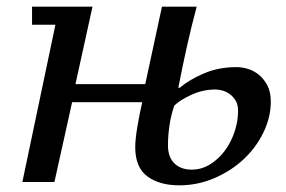

<svg xmlns="http://www.w3.org/2000/svg" viewBox="-20 -545 856 575"><path d="M196 -239H406C400.7 -216.3 395.8 -192.2 391.5 -166.5C387.2 -140.8 385 -120 385 -104C385 -64 397 -35 421 -17C445 1 477 10 517 10C553.7 10 588.7 2.8 622 -11.5C655.3 -25.8 684.5 -44.7 709.5 -68C734.5 -91.3 754.3 -118.2 769 -148.5C783.7 -178.8 791 -209.7 791 -241C791 -259.7 787.7 -275.5 781 -288.5C774.3 -301.5 766 -312.2 756 -320.5C746 -328.8 735 -334.8 723 -338.5C711 -342.2 699.3 -344 688 -344C652.7 -344 620.5 -337.8 591.5 -325.5C562.5 -313.2 538 -298.7 518 -282H514L527.5 -349L540.5 -409L554 -466.5L569 -525H465L415 -293H206L257 -525H76V-471H146L47 0H143ZM502 -229C514 -240.3 531.3 -251.2 554 -261.5C576.7 -271.8 600.7 -277 626 -277C632.7 -277 639.8 -275.8 647.5 -273.5C655.2 -271.2 662.3 -267.5 669 -262.5C675.7 -257.5 681.3 -251 686 -243C690.7 -235 693 -225 693 -213C693 -192.3 689.5 -171.5 682.5 -150.5C675.5 -129.5 665.8 -110.7 653.5 -94C641.2 -77.3 626.5 -63.7 609.5 -53C592.5 -42.3 574 -37 554 -37C532 -37 514.7 -43.3 502 -56C489.3 -68.7 483 -86.7 483 -110C483 -128.7 484.5 -148.3 487.5 -169C490.5 -189.7 495.3 -209.7 502 -229Z"/></svg>

Font: PT Serif Caption
Style: Italic
Weight: 400
Italic angle: -12°
Designer: A.Korolkova, O.Umpeleva, V.Yefimov
Foundry: ParaType Ltd
Version: Version 1.000W OFL